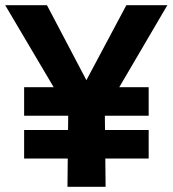

<svg xmlns="http://www.w3.org/2000/svg" viewBox="-20 -720 665 740"><path d="M240 0 243 -289 0 -700H161L313 -411L467 -700H625L384 -289L387 0ZM73 -109V-219H553V-109ZM73 -274V-384H553V-274Z"/></svg>

Font: Inclusive Sans
Style: Bold
Weight: 700
Designer: Olivia King
Foundry: Olivia King
Version: Version 2.004